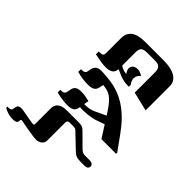

<svg xmlns="http://www.w3.org/2000/svg" viewBox="-173 -1221 1660 1660"><g transform="rotate(-45 657.0 -391.5)"><path d="M192 7C213 7 225 -10 225 -37V-85C225 -109 227 -125 247 -146L363 -263C383 -283 390 -296 390 -337V-485C390 -554 358 -592 307 -592H113C102 -592 97 -597 102 -626L123 -745C131 -788 121 -810 98 -814L73 -819C52 -823 50 -837 50 -859V-868H35C20 -841 5 -807 5 -759C5 -728 11 -712 28 -709L47 -706C52 -705 56 -702 54 -692C52 -683 23 -532 23 -492C23 -453 48 -417 84 -417H309C324 -417 333 -407 333 -392V-344C333 -324 331 -318 317 -304L193 -174C167 -147 160 -125 160 -83V-37C160 -8 172 7 192 7Z M426 85H440L580 -16C732 -126 824 -254 838 -428L843 -490C848 -550 829 -579 787 -587L756 -593C741 -596 729 -607 729 -630V-647H695C681 -593 676 -546 676 -513C676 -457 690 -431 731 -422L768 -414L766 -397C756 -314 714 -278 602 -206L555 -305C541 -336 533 -374 535 -414L579 -406C587 -444 594 -463 594 -502C594 -557 580 -579 536 -587L505 -593C491 -596 477 -606 477 -630V-647H444C430 -593 425 -546 425 -513C425 -458 439 -430 480 -423L491 -421C485 -372 494 -286 512 -236L537 -165L426 -94Z M872 0H1169C1245 0 1288 -72 1288 -192V-423C1288 -536 1246 -592 1163 -592H980C958 -592 946 -601 946 -625V-647H911C897 -578 891 -544 891 -511C891 -451 911 -420 958 -417V-415C944 -377 914 -338 914 -254V-247H938C956 -262 976 -270 995 -270C1019 -270 1040 -257 1055 -238C1059 -249 1076 -268 1076 -298C1076 -339 1055 -361 1024 -361C1011 -361 990 -351 977 -340V-343C977 -367 990 -401 1003 -417H1156C1219 -417 1234 -402 1234 -338V-250C1234 -193 1216 -175 1155 -175H914Z"/></g></svg>

Font: Noto Serif Hebrew ExtraCondensed Black
Style: Regular
Weight: 900
Width: 2
Designer: Monotype Design Team
Foundry: Monotype Imaging Inc.
Version: Version 2.004